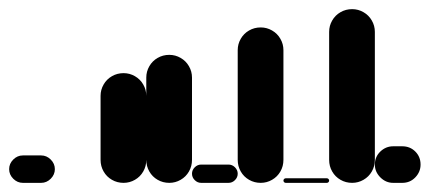

<svg xmlns="http://www.w3.org/2000/svg" viewBox="-20 -400 940 420"><path d="M30 -60Q18 -60 9 -51Q0 -42 0 -30Q0 -18 9 -9Q18 0 30 0H70Q82 0 91 -9Q100 -18 100 -30Q100 -42 91 -51Q82 -60 70 -60Z M100 0Q100 0 100 0Q100 0 100 0Q100 0 100 0Q100 0 100 0H200Q200 0 200 0Q200 0 200 0Q200 0 200 0Q200 0 200 0Z M200 -50.3H300V-190.3H200ZM250.3 -100Q236.3 -100 224.8 -93.3Q213.3 -86.7 206.7 -75.2Q200 -63.7 200 -50.3Q200 -36.3 206.7 -24.8Q213.3 -13.3 224.8 -6.7Q236.3 0 250.3 0Q263.7 0 275.2 -6.7Q286.7 -13.3 293.3 -24.8Q300 -36.3 300 -50.3Q300 -63.7 293.3 -75.2Q286.7 -86.7 275.2 -93.3Q263.7 -100 250.3 -100ZM250.3 -240Q236.3 -240 224.8 -233.3Q213.3 -226.7 206.7 -215.2Q200 -203.7 200 -190.3Q200 -176.3 206.7 -164.8Q213.3 -153.3 224.8 -146.7Q236.3 -140 250.3 -140Q263.7 -140 275.2 -146.7Q286.7 -153.3 293.3 -164.8Q300 -176.3 300 -190.3Q300 -203.7 293.3 -215.2Q286.7 -226.7 275.2 -233.3Q263.7 -240 250.3 -240Z M300 -50.3H400V-230.3H300ZM350.3 -100Q336.3 -100 324.8 -93.3Q313.3 -86.7 306.7 -75.2Q300 -63.7 300 -50.3Q300 -36.3 306.7 -24.8Q313.3 -13.3 324.8 -6.7Q336.3 0 350.3 0Q363.7 0 375.2 -6.7Q386.7 -13.3 393.3 -24.8Q400 -36.3 400 -50.3Q400 -63.7 393.3 -75.2Q386.7 -86.7 375.2 -93.3Q363.7 -100 350.3 -100ZM350.3 -280Q336.3 -280 324.8 -273.3Q313.3 -266.7 306.7 -255.2Q300 -243.7 300 -230.3Q300 -216.3 306.7 -204.8Q313.3 -193.3 324.8 -186.7Q336.3 -180 350.3 -180Q363.7 -180 375.2 -186.7Q386.7 -193.3 393.3 -204.8Q400 -216.3 400 -230.3Q400 -243.7 393.3 -255.2Q386.7 -266.7 375.2 -273.3Q363.7 -280 350.3 -280Z M420 -40Q412 -40 406 -34Q400 -28 400 -20Q400 -12 406 -6Q412 0 420 0H480Q488 0 494 -6Q500 -12 500 -20Q500 -28 494 -34Q488 -40 480 -40Z M500 -50.3H600V-290.3H500ZM550.3 -100Q536.3 -100 524.8 -93.3Q513.3 -86.7 506.7 -75.2Q500 -63.7 500 -50.3Q500 -36.3 506.7 -24.8Q513.3 -13.3 524.8 -6.7Q536.3 0 550.3 0Q563.7 0 575.2 -6.7Q586.7 -13.3 593.3 -24.8Q600 -36.3 600 -50.3Q600 -63.7 593.3 -75.2Q586.7 -86.7 575.2 -93.3Q563.7 -100 550.3 -100ZM550.3 -340Q536.3 -340 524.8 -333.3Q513.3 -326.7 506.7 -315.2Q500 -303.7 500 -290.3Q500 -276.3 506.7 -264.8Q513.3 -253.3 524.8 -246.7Q536.3 -240 550.3 -240Q563.7 -240 575.2 -246.7Q586.7 -253.3 593.3 -264.8Q600 -276.3 600 -290.3Q600 -303.7 593.3 -315.2Q586.7 -326.7 575.2 -333.3Q563.7 -340 550.3 -340Z M605 -10Q603 -10 601.5 -8.5Q600 -7 600 -5Q600 -3 601.5 -1.5Q603 0 605 0H695Q697 0 698.5 -1.5Q700 -3 700 -5Q700 -7 698.5 -8.5Q697 -10 695 -10Z M700 -50.3H800V-330.3H700ZM750.3 -100Q736.3 -100 724.8 -93.3Q713.3 -86.7 706.7 -75.2Q700 -63.7 700 -50.3Q700 -36.3 706.7 -24.8Q713.3 -13.3 724.8 -6.7Q736.3 0 750.3 0Q763.7 0 775.2 -6.7Q786.7 -13.3 793.3 -24.8Q800 -36.3 800 -50.3Q800 -63.7 793.3 -75.2Q786.7 -86.7 775.2 -93.3Q763.7 -100 750.3 -100ZM750.3 -380Q736.3 -380 724.8 -373.3Q713.3 -366.7 706.7 -355.2Q700 -343.7 700 -330.3Q700 -316.3 706.7 -304.8Q713.3 -293.3 724.8 -286.7Q736.3 -280 750.3 -280Q763.7 -280 775.2 -286.7Q786.7 -293.3 793.3 -304.8Q800 -316.3 800 -330.3Q800 -343.7 793.3 -355.2Q786.7 -366.7 775.2 -373.3Q763.7 -380 750.3 -380Z M840 -80Q824 -80 812 -68.5Q800 -57 800 -40Q800 -24 812 -12Q824 0 840 0H860Q877 0 888.5 -12Q900 -24 900 -40Q900 -57 888.5 -68.5Q877 -80 860 -80Z"/></svg>

Font: Wavefont Thin
Style: Regular
Weight: 100
Monospace: yes
Version: Version 3.005;gftools[0.9.33]